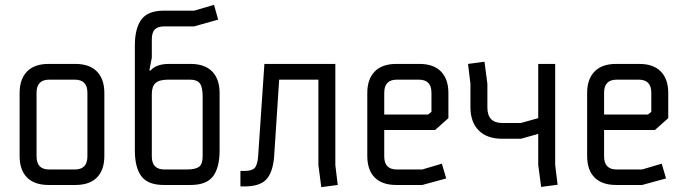

<svg xmlns="http://www.w3.org/2000/svg" viewBox="-20 -764 2823 793"><path d="M289 -435H183Q131 -435 131 -381V-118Q131 -64 183 -64H289Q341 -64 341 -118V-381Q341 -435 289 -435ZM291 0H181Q122 0 91.5 -31Q61 -62 61 -120V-380Q61 -437 91.5 -468.5Q122 -500 181 -500H291Q350 -500 380.5 -468.5Q411 -437 411 -380V-120Q411 -62 380.5 -31Q350 0 291 0Z M765 -435H674Q638 -435 622.5 -421Q607 -407 607 -375V-118Q607 -64 659 -64H752Q787 -64 802 -75Q817 -86 817 -118V-366Q817 -404 805.5 -419.5Q794 -435 765 -435ZM782 -655H659Q632 -655 619.5 -642.5Q607 -630 607 -601V-526L597 -474L601 -472Q625 -500 678 -500H767Q826 -500 856.5 -468.5Q887 -437 887 -380V-143Q887 -72 860 -36Q833 0 767 0H657Q591 0 564 -36Q537 -72 537 -143V-576Q537 -647 564 -683.5Q591 -720 657 -720H782L864 -744L881 -683Z M1365 -82 1375 0 1307 9 1295 -82V-435H1133L1112 -114Q1106 -50 1079 -22Q1052 6 989 6H973V-58H989Q1020 -58 1031.5 -70Q1043 -82 1046 -116L1072 -500H1365Z M1617 0Q1558 0 1527.5 -31Q1497 -62 1497 -120V-380Q1497 -437 1527.5 -468.5Q1558 -500 1617 -500H1712Q1771 -500 1801.5 -468.5Q1832 -437 1832 -380V-276L1777 -227H1567V-118Q1567 -64 1619 -64H1724L1805 -88L1823 -27L1724 0ZM1567 -381V-291H1748L1762 -302V-381Q1762 -435 1710 -435H1619Q1567 -435 1567 -381Z M1993 -320Q1993 -256 2055 -256H2131L2203 -276V-500H2273V-83L2283 -1L2215 8L2203 -83V-211L2132 -191H2053Q1991 -191 1957 -225.5Q1923 -260 1923 -321V-418L1913 -500L1981 -509L1993 -418Z M2525 0Q2466 0 2435.5 -31Q2405 -62 2405 -120V-380Q2405 -437 2435.5 -468.5Q2466 -500 2525 -500H2620Q2679 -500 2709.5 -468.5Q2740 -437 2740 -380V-276L2685 -227H2475V-118Q2475 -64 2527 -64H2632L2713 -88L2731 -27L2632 0ZM2475 -381V-291H2656L2670 -302V-381Q2670 -435 2618 -435H2527Q2475 -435 2475 -381Z"/></svg>

Font: Strong
Style: Regular
Weight: 400
Designer: Roman Shchyukin (Gaslight Type Foundry)
Foundry: Cyreal (www.cyreal.org)
Version: Version 1.001